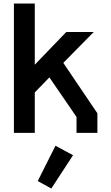

<svg xmlns="http://www.w3.org/2000/svg" viewBox="-20 -764 640 1104"><path d="M60 -743.5V0H180V-232.5L264 -319L420 -91.5V0H540V-112.5L344 -402.5L519 -580H361L180 -392V-743.5ZM197 277 275 320 400 128.5 299 74Z"/></svg>

Font: Kode Mono
Style: Regular
Weight: 400
Monospace: yes
Designer: Isa Ozler
Foundry: Kadena LLC
Version: Version 1.000;gftools[0.9.28]